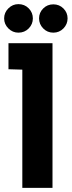

<svg xmlns="http://www.w3.org/2000/svg" viewBox="-20 -909 347 929"><path d="M69 -889Q41 -889 20.5 -868.5Q0 -848 0 -820Q0 -792 20.5 -771.5Q41 -751 69 -751Q99 -751 119 -771.5Q139 -792 139 -820Q139 -848 119 -868.5Q99 -889 69 -889ZM238 -888Q209 -888 189 -868Q169 -848 169 -820Q169 -792 189 -771.5Q209 -751 238 -751Q267 -751 287 -771.5Q307 -792 307 -820Q307 -848 287 -868Q267 -888 238 -888ZM21 -574 88 -572V0H234V-700H21Z"/></svg>

Font: Advent Pro ExtraBold
Style: Regular
Weight: 800
Designer: VivaRado, Andreas Kalpakidis
Foundry: VivaRado, Andreas Kalpakidis
Version: Version 3.000